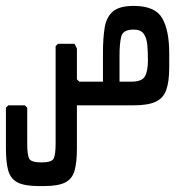

<svg xmlns="http://www.w3.org/2000/svg" viewBox="-92 -356 624 649"><path d="M96 -200 104 -208H160L168 -192V-88L176 -80H256V-176Q256 -228 262 -263.5Q268 -299 290 -317.5Q312 -336 360 -336Q432 -336 456 -295Q480 -254 480 -176V-128Q480 -80 470 -52Q460 -24 434 -12Q408 0 360 0H168V145Q168 193 160 221Q152 249 128 261Q104 273 56 273H40Q-8 273 -32 261Q-56 249 -64 221Q-72 193 -72 145V8L-64 0H-8L0 8V129Q0 165 6 179Q12 193 48 193Q84 193 90 179Q96 165 96 129ZM312 -80H352Q388 -80 398 -98Q408 -116 408 -152Q408 -180 406 -203.5Q404 -227 394 -241.5Q384 -256 360 -256Q324 -256 318 -233Q312 -210 312 -168Z"/></svg>

Font: Hasubi Mono
Style: Regular
Weight: 400
Designer: Eli Heuer
Foundry: Eli Heuer
Version: Version 1.000